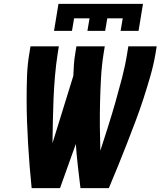

<svg xmlns="http://www.w3.org/2000/svg" viewBox="-20 -975 840 995"><path d="M144 0Q138 -57 133.5 -114.5Q129 -172 125.5 -230Q122 -288 120 -346Q118 -404 118 -462.5Q118 -521 120 -580Q122 -639 132 -698L138 -735H285L279 -698Q270 -640 265 -581.5Q260 -523 257.5 -465Q255 -407 254 -349Q253 -291 252 -233L360 -582Q361 -611 363 -640Q365 -669 370 -698L376 -735H523L517 -698Q507 -635 503.5 -571.5Q500 -508 498.5 -445Q497 -382 497.5 -319Q498 -256 500 -194Q520 -256 540 -319Q560 -382 578 -445Q596 -508 612.5 -571.5Q629 -635 639 -698L645 -735H792L786 -698Q776 -639 759 -580Q742 -521 723 -462.5Q704 -404 682 -346Q660 -288 637.5 -230Q615 -172 591.5 -114.5Q568 -57 544 0H397Q390 -57 383.5 -114Q377 -171 373 -229L291 0ZM260 -815 283 -955H721L698 -815H605L616 -880H536L525 -815H433L444 -880H364L353 -815Z"/></svg>

Font: Iosevka Aile Heavy
Style: Italic
Weight: 900
Italic angle: -9°
Designer: Belleve Invis
Foundry: Belleve Invis
Version: Version 31.1.0; ttfautohint (v1.8.4)